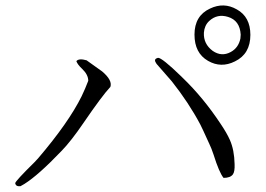

<svg xmlns="http://www.w3.org/2000/svg" viewBox="-20 -697 960 694"><path d="M885 -571Q885 -502 829 -475Q779 -450 732 -477Q683 -505 683 -572Q683 -640 739 -666Q789 -690 836 -663Q885 -636 885 -571ZM850 -572Q847 -623 804 -636Q765 -648 736 -621Q719 -605 717 -579Q715 -538 749 -513Q781 -491 814 -509Q842 -524 849 -558Q850 -565 850 -572ZM788 -54Q772 -74 752 -138Q744 -162 737 -176Q708 -240 704 -247Q662 -326 601 -403L546 -466Q544 -469 543 -471Q535 -484 551 -488Q565 -489 635 -421Q638 -418 640 -416Q714 -345 777 -250Q800 -216 811 -191Q827 -155 828 -103Q829 -77 822 -67Q813 -54 788 -54ZM379 -383Q349 -351 282 -253Q237 -187 203 -152Q119 -64 68 -32L54 -24Q37 -22 35 -35Q36 -43 105 -111Q115 -121 118 -125Q228 -254 275 -349Q288 -376 299 -405Q299 -427 277 -448Q260 -464 256 -476Q265 -487 293 -479L349 -439Q387 -407 379 -383Z"/></svg>

Font: cwTeXFangSong
Style: Medium
Weight: 500
Version: Version 1.17